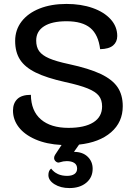

<svg xmlns="http://www.w3.org/2000/svg" viewBox="-20 -729 687 976"><path d="M382 6 356 43Q400 43 425.5 67.5Q451 92 451 129Q451 173 418.5 200Q386 227 333 227Q288 227 257 207.5Q226 188 226 161Q226 138 240 128Q268 165 321 165Q345 165 358.5 155.5Q372 146 372 128Q372 109 358 99.5Q344 90 319 90Q302 90 284 96Q274 100 264.5 92.5Q255 85 255 74Q255 66 260 58L293 8Q216 4 160 -20.5Q104 -45 75 -83Q46 -121 46 -167Q46 -204 68 -225.5Q90 -247 137 -247Q138 -165 188 -122Q238 -79 328 -79Q410 -79 454.5 -107Q499 -135 499 -188Q499 -221 482.5 -242Q466 -263 425.5 -279.5Q385 -296 311 -312Q217 -333 162 -360Q107 -387 82 -425.5Q57 -464 57 -521Q57 -577 89.5 -619.5Q122 -662 181 -685.5Q240 -709 318 -709Q392 -709 450.5 -688.5Q509 -668 542.5 -631Q576 -594 576 -546Q576 -516 555 -498Q534 -480 489 -479Q480 -553 439 -587Q398 -621 318 -621Q244 -621 204 -595.5Q164 -570 164 -523Q164 -490 179 -469Q194 -448 229.5 -432.5Q265 -417 331 -403Q433 -381 492 -353Q551 -325 577.5 -286Q604 -247 604 -189Q604 -108 544.5 -56.5Q485 -5 382 6Z"/></svg>

Font: K2D Medium
Style: Regular
Weight: 500
Designer: Katatrad Aksorn Co.,Ltd.
Foundry: Cadson Demak Co.,Ltd.
Version: Version 1.000; ttfautohint (v1.6)